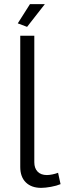

<svg xmlns="http://www.w3.org/2000/svg" viewBox="-20 -903 313 929"><path d="M111 -773 66 -790 125 -883H197ZM78 -730H146V-118Q146 -89 162 -72.5Q178 -56 207 -56Q218 -56 233 -59Q248 -62 261 -67L273 -12Q254 -4 226.5 1Q199 6 179 6Q132 6 105 -20.5Q78 -47 78 -95Z"/></svg>

Font: IngvarSans
Style: Regular
Weight: 400
Version: Version 1.000